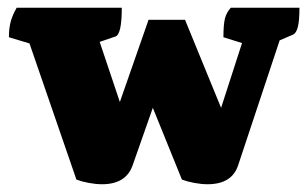

<svg xmlns="http://www.w3.org/2000/svg" viewBox="-20 -463 795 495"><path d="M243 12Q227 12 208.5 8.5Q190 5 177 0L56 -351L3 -367Q3 -390 7.5 -407Q12 -424 23 -443H294Q294 -375 278 -369L237 -355L289 -200L363 -412H457L550 -185L604 -352L556 -367Q556 -400 560 -415.5Q564 -431 575 -443H752Q752 -410 748 -394Q744 -378 736 -374L701 -359L594 -37Q578 12 515 12Q499 12 480.5 8.5Q462 5 449 0L374 -185L322 -37Q305 12 243 12Z"/></svg>

Font: Petrona Black
Style: Regular
Weight: 900
Designer: Ringo R. Seeber
Foundry: Ringo R. Seeber
Version: Version 2.001; ttfautohint (v1.8.3)